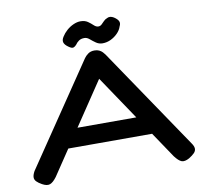

<svg xmlns="http://www.w3.org/2000/svg" viewBox="-93 -977 1196 1097"><g transform="rotate(-10 505.5 -428.5)"><path d="M947 -76Q960 -58 960.5 -44Q961 -30 950 -18.5Q939 -7 918 6Q891 21 873.5 14.5Q856 8 834 -21L491 -531L149 -21Q128 7 110 13.5Q92 20 65 5Q45 -6 34.5 -17Q24 -28 24.5 -42Q25 -56 36 -76L432 -661Q440 -673 455 -684Q470 -695 492 -695Q508 -695 519.5 -689.5Q531 -684 538.5 -676Q546 -668 551 -661ZM207 -169 257 -277H715L764 -169ZM442 -873Q468 -873 484.5 -861.5Q501 -850 513.5 -838Q526 -826 539 -826Q550 -826 558.5 -834Q567 -842 575.5 -851Q584 -860 595 -864Q603 -869 613.5 -868.5Q624 -868 635 -861Q655 -848 661 -835Q667 -822 658 -805Q652 -785 634.5 -767Q617 -749 594 -738Q571 -727 546 -727Q525 -727 508 -739Q491 -751 477 -763Q463 -775 448 -775Q428 -775 415.5 -766Q403 -757 396 -746Q388 -736 378 -732.5Q368 -729 349 -743Q329 -757 325 -771.5Q321 -786 333 -804Q344 -822 362 -838Q380 -854 401.5 -863.5Q423 -873 442 -873Z"/></g></svg>

Font: Fredoka Expanded Medium
Style: Regular
Weight: 500
Width: 7
Designer: Ben Nathan
Foundry: Milena B. Brandão, Ben Nathan
Version: Version 2.001